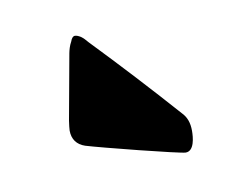

<svg xmlns="http://www.w3.org/2000/svg" viewBox="-42 -904 441 349"><g transform="rotate(-10 179.0 -730.0)"><path d="M98 -652C124 -644 266 -608 276 -608C292 -608 294 -633 294 -645C294 -660 290 -671 281 -680C234 -733 186 -785 137 -836C133 -841 129 -845 125 -848C120 -851 117 -852 114 -852C111 -852 108 -849 106 -843C102 -836 100 -828 99 -823L77 -702C76 -694 75 -688 75 -684C75 -668 83 -657 98 -652Z"/></g></svg>

Font: Bangerz
Style: Regular
Weight: 400
Designer: vernon adams
Foundry: Vernon Adams
Version: Version 2.10;December 28, 2023;FontCreator 13.0.0.2683 64-bi